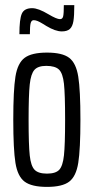

<svg xmlns="http://www.w3.org/2000/svg" viewBox="-20 -724 367 752"><path d="M32 -255Q32 -371 40.5 -424Q49 -477 76.5 -497.5Q104 -518 164 -518Q224 -518 251 -497.5Q278 -477 286.5 -424Q295 -371 295 -255Q295 -139 286.5 -86Q278 -33 251 -12.5Q224 8 164 8Q104 8 76.5 -12.5Q49 -33 40.5 -86Q32 -139 32 -255ZM235 -255Q235 -355 230.5 -396Q226 -437 211 -451.5Q196 -466 161 -466Q129 -466 115 -450.5Q101 -435 96.5 -393.5Q92 -352 92 -255Q92 -156 96.5 -115Q101 -74 115.5 -59Q130 -44 164 -44Q198 -44 212 -59Q226 -74 230.5 -115.5Q235 -157 235 -255ZM106 -692Q130 -692 170 -668Q202 -649 215 -649Q225 -649 227.5 -660.5Q230 -672 230 -704H271Q271 -662 267.5 -641Q264 -620 253.5 -610.5Q243 -601 222 -601Q197 -601 162 -622Q157 -625 146.5 -631.5Q136 -638 127.5 -641.5Q119 -645 112 -645Q103 -645 100 -633Q97 -621 97 -590H56Q56 -649 65.5 -670.5Q75 -692 106 -692Z"/></svg>

Font: Saira Ultra Condensed
Style: Regular
Weight: 400
Width: 1
Designer: Hector Gatti with collaboration of the Omnibus-Type team
Foundry: Omnibus-Type
Version: Version 1.001; ttfautohint (v1.8)